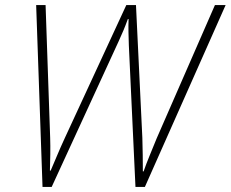

<svg xmlns="http://www.w3.org/2000/svg" viewBox="-20 -734 906 754"><path d="M147 0 122 -714H159L177 -193Q178 -162 177.5 -128.5Q177 -95 176 -64H179Q192 -94 204.5 -124Q217 -154 235 -193L476 -714H514L539 -193Q540 -162 540.5 -126Q541 -90 541 -61H544Q554 -90 567 -121.5Q580 -153 595 -190L824 -714H866L549 0H512L486 -556Q485 -584 484.5 -609Q484 -634 485 -659H482Q473 -634 464.5 -614Q456 -594 446 -572L183 0Z"/></svg>

Font: Noto Sans Disp ExtLt
Style: Italic
Weight: 200
Italic angle: -12°
Designer: Monotype Design Team
Foundry: Monotype Imaging Inc.
Version: Version 2.000;GOOG;noto-source:20170915:90ef993387c0